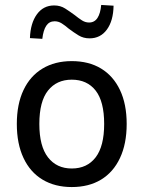

<svg xmlns="http://www.w3.org/2000/svg" viewBox="-20 -747 581 776"><path d="M270 9Q202 9 152 -21Q102 -51 75 -108.5Q48 -166 48 -246Q48 -326 75 -383Q102 -440 152 -470Q202 -500 270 -500Q339 -500 388.5 -470Q438 -440 465 -383Q492 -326 492 -246Q492 -166 465 -108.5Q438 -51 388.5 -21Q339 9 270 9ZM270 -66Q332 -66 366.5 -111Q401 -156 401 -246Q401 -337 366.5 -381Q332 -425 270 -425Q209 -425 174 -381Q139 -337 139 -246Q139 -156 174 -111Q209 -66 270 -66ZM151 -590 101 -593Q103 -653 129 -689Q155 -725 199 -725Q224 -725 243.5 -712.5Q263 -700 282 -686Q298 -673 311.5 -664.5Q325 -656 340 -656Q362 -656 374 -674.5Q386 -693 389 -727L439 -724Q438 -663 412 -627.5Q386 -592 342 -592Q317 -592 297.5 -604Q278 -616 258 -631Q243 -644 229.5 -652.5Q216 -661 201 -661Q179 -661 167 -643Q155 -625 151 -590Z"/></svg>

Font: Nunito Sans 10pt SemiCondensed Medium
Style: Regular
Weight: 500
Width: 4
Designer: Vernon Adams
Foundry: Vernon Adams
Version: Version 3.101;gftools[0.9.27]